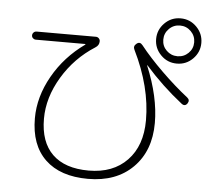

<svg xmlns="http://www.w3.org/2000/svg" viewBox="-58 -907 1117 1015"><g transform="rotate(5 500.0 -399.0)"><path d="M802 -665.5Q826 -642 860 -642Q894 -642 918 -665.5Q942 -689 942 -723Q942 -757 918 -781Q894 -805 860 -805Q826 -805 802 -781Q778 -757 778 -723Q778 -689 802 -665.5ZM775 -807.5Q810 -843 860 -843Q910 -843 945 -807.5Q980 -772 980 -723Q980 -674 945 -638.5Q910 -603 860 -603Q810 -603 775 -638.5Q740 -674 740 -723Q740 -772 775 -807.5ZM107 -664Q98 -664 91.5 -670Q85 -676 85 -685Q85 -694 91.5 -700.5Q98 -707 107 -707H422Q431 -707 437.5 -700.5Q444 -694 444 -685Q444 -663 424 -651Q317 -583 251.5 -473.5Q186 -364 186 -252Q186 -128 252.5 -63.5Q319 1 445 1Q574 1 649 -77Q724 -155 724 -290Q724 -467 631 -656Q621 -675 639 -689Q656 -703 671 -684Q720 -622 791 -552.5Q862 -483 931 -429Q947 -416 935 -398Q922 -380 904 -394Q797 -478 707 -580Q707 -581 706 -581Q705 -581 705 -579Q772 -418 772 -280Q772 -132 683.5 -43.5Q595 45 445 45Q298 45 218 -31.5Q138 -108 138 -250Q138 -364 200.5 -474.5Q263 -585 370 -661V-663Q370 -664 369 -664Z"/></g></svg>

Font: Rounded Mplus 1c Light
Style: Regular
Weight: 300
Version: Version 1.059.20150529